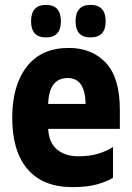

<svg xmlns="http://www.w3.org/2000/svg" viewBox="-20 -755 540 785"><path d="M229 -668Q229 -735 168 -735Q107 -735 107 -668Q107 -602 168 -602Q229 -602 229 -668ZM412 -668Q412 -735 350 -735Q289 -735 289 -668Q289 -602 350 -602Q412 -602 412 -668ZM442 -28V-154Q420 -139 384.5 -127.5Q349 -116 300 -116Q247 -116 213.5 -143.5Q180 -171 177 -228H470V-307Q470 -437 413 -498Q356 -559 261 -559Q149 -559 89.5 -482.5Q30 -406 30 -274Q30 -136 93 -63Q156 10 276 10Q337 10 377.5 -1.5Q418 -13 442 -28ZM257 -436Q328 -436 330 -330H177Q180 -436 257 -436Z"/></svg>

Font: Noto Sans Mono UI Condensed ExtraBold
Style: Regular
Weight: 800
Width: 3
Designer: Monotype Design team
Foundry: Monotype Imaging Inc.
Version: 1.000